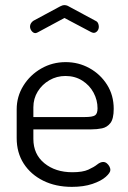

<svg xmlns="http://www.w3.org/2000/svg" viewBox="-20 -721 498 748"><path d="M260 7Q197 7 148.5 -17Q100 -41 72.5 -83.5Q45 -126 45 -183V-295Q45 -345 71 -387Q97 -429 140.5 -454Q184 -479 236 -479Q286 -479 328.5 -455.5Q371 -432 397 -391Q423 -350 423 -297Q423 -258 410 -241.5Q397 -225 377.5 -221Q358 -217 336 -217H110V-180Q110 -120 153 -85Q196 -50 262 -50Q302 -50 324 -60Q346 -70 358.5 -80Q371 -90 382 -90Q390 -90 396.5 -84.5Q403 -79 406.5 -72Q410 -65 410 -59Q410 -48 392 -32Q374 -16 340 -4.5Q306 7 260 7ZM110 -265H310Q340 -265 350 -271.5Q360 -278 360 -299Q360 -331 344.5 -360Q329 -389 300.5 -407Q272 -425 235 -425Q201 -425 172.5 -408.5Q144 -392 127 -364.5Q110 -337 110 -303ZM118 -592Q110 -592 103.5 -600Q97 -608 97 -618Q97 -624 100.5 -630Q104 -636 110 -640L214 -696Q223 -701 231 -701Q240 -701 248 -696L352 -640Q359 -637 362 -630.5Q365 -624 365 -617Q365 -607 359 -600Q353 -593 345 -593Q343 -593 340 -594Q337 -595 335 -596L231 -651L127 -595Q125 -594 122.5 -593Q120 -592 118 -592Z"/></svg>

Font: Dosis ExtraLight
Style: Regular
Weight: 400
Version: Version 3.001; ttfautohint (v1.8.2)